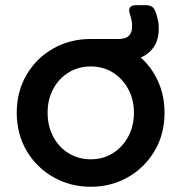

<svg xmlns="http://www.w3.org/2000/svg" viewBox="-20 -702 693 734"><path d="M327 12Q249 12 184.5 -24.5Q120 -61 82 -125Q44 -189 44 -271Q44 -352 81.5 -416Q119 -480 183.5 -516.5Q248 -553 327 -553H436Q445 -553 456.5 -556Q468 -559 476.5 -569.5Q485 -580 485 -604Q485 -615 482.5 -626.5Q480 -638 476 -650Q471 -665 477 -673.5Q483 -682 498 -682H540Q564 -682 573 -661Q579 -646 583 -629.5Q587 -613 587 -594Q587 -550 568 -522.5Q549 -495 518 -482Q560 -445 584.5 -390.5Q609 -336 609 -271Q609 -189 571 -125Q533 -61 469 -24.5Q405 12 327 12ZM327 -93Q374 -93 411 -116Q448 -139 470 -179.5Q492 -220 492 -271Q492 -322 470 -362Q448 -402 411 -425Q374 -448 327 -448Q280 -448 242.5 -425Q205 -402 183.5 -362Q162 -322 162 -271Q162 -220 183.5 -179.5Q205 -139 242.5 -116Q280 -93 327 -93Z"/></svg>

Font: Pitagon Sans Text SemiBold
Style: Regular
Weight: 600
Designer: Travis Tran
Foundry: Pitagon
Version: Version 1.001; ttfautohint (v1.8.4.7-5d5b);gftools[0.9.26]